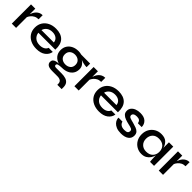

<svg xmlns="http://www.w3.org/2000/svg" viewBox="332 -1912 3517 3517"><g transform="rotate(45 2091.0 -153.0)"><path d="M62 -498H173V-353Q180 -375 193 -402Q206 -429 227.5 -453Q249 -477 280 -493Q311 -509 353 -509V-403Q304 -403 268 -384Q232 -365 208.5 -336.5Q185 -308 173 -279V0H62Z M853 -164H960Q948 -88 883 -38.5Q818 11 706 11Q620 11 553.5 -20.5Q487 -52 449 -110Q411 -168 411 -248Q411 -327 448 -385.5Q485 -444 550.5 -476.5Q616 -509 702 -509Q834 -509 902 -438.5Q970 -368 963 -226H524Q531 -162 578 -121Q625 -80 704 -80Q762 -80 801.5 -103Q841 -126 853 -164ZM699 -419Q631 -419 587 -385.5Q543 -352 530 -300H851Q846 -356 805 -387.5Q764 -419 699 -419Z M1444 203V180Q1444 132 1415 111.5Q1386 91 1334 91H1199Q1117 91 1084.5 65.5Q1052 40 1052 0Q1052 -34 1070.5 -53.5Q1089 -73 1120.5 -81.5Q1152 -90 1190 -90Q1121 -110 1078.5 -161.5Q1036 -213 1036 -290Q1036 -357 1068 -406Q1100 -455 1155.5 -482Q1211 -509 1284 -509Q1325 -509 1362 -498L1595 -497V-404Q1556 -404 1515 -413.5Q1474 -423 1440 -437Q1480 -411 1505.5 -373.5Q1531 -336 1531 -287Q1531 -220 1499.5 -173.5Q1468 -127 1412.5 -102Q1357 -77 1284 -77Q1225 -75 1194.5 -66.5Q1164 -58 1164 -33Q1164 0 1210 0H1352Q1413 0 1459 14.5Q1505 29 1530.5 63.5Q1556 98 1556 158V203ZM1284 -164Q1343 -164 1382.5 -196.5Q1422 -229 1422 -290Q1422 -350 1383 -384Q1344 -418 1284 -418Q1225 -418 1185.5 -384.5Q1146 -351 1146 -290Q1146 -229 1185 -196.5Q1224 -164 1284 -164Z M1684 -498H1795V-353Q1802 -375 1815 -402Q1828 -429 1849.5 -453Q1871 -477 1902 -493Q1933 -509 1975 -509V-403Q1926 -403 1890 -384Q1854 -365 1830.5 -336.5Q1807 -308 1795 -279V0H1684Z M2475 -164H2582Q2570 -88 2505 -38.5Q2440 11 2328 11Q2242 11 2175.5 -20.5Q2109 -52 2071 -110Q2033 -168 2033 -248Q2033 -327 2070 -385.5Q2107 -444 2172.5 -476.5Q2238 -509 2324 -509Q2456 -509 2524 -438.5Q2592 -368 2585 -226H2146Q2153 -162 2200 -121Q2247 -80 2326 -80Q2384 -80 2423.5 -103Q2463 -126 2475 -164ZM2321 -419Q2253 -419 2209 -385.5Q2165 -352 2152 -300H2473Q2468 -356 2427 -387.5Q2386 -419 2321 -419Z M2662 -164H2765Q2773 -126 2805.5 -102.5Q2838 -79 2895 -79Q2949 -79 2969 -96Q2989 -113 2989 -141Q2989 -173 2961 -185.5Q2933 -198 2880 -209Q2830 -220 2784 -236.5Q2738 -253 2709 -282.5Q2680 -312 2680 -361Q2680 -406 2707 -439.5Q2734 -473 2781 -491Q2828 -509 2888 -509Q2985 -509 3034.5 -462.5Q3084 -416 3085 -342H2987Q2979 -382 2956 -400Q2933 -418 2887 -418Q2841 -418 2817 -402Q2793 -386 2793 -358Q2793 -326 2827.5 -312.5Q2862 -299 2921 -285Q2968 -272 3009.5 -257Q3051 -242 3076.5 -214Q3102 -186 3102 -136Q3102 -67 3047.5 -28Q2993 11 2896 11Q2824 11 2777 -9Q2730 -29 2704 -58Q2678 -87 2669 -116Q2660 -145 2662 -164Z M3425 11Q3357 11 3300.5 -22Q3244 -55 3210.5 -113.5Q3177 -172 3177 -248Q3177 -326 3211 -384.5Q3245 -443 3303 -476Q3361 -509 3433 -509Q3522 -509 3569.5 -466Q3617 -423 3635 -354V-498H3747V0H3643Q3643 0 3641 -19Q3639 -38 3637 -65.5Q3635 -93 3635 -118V-159Q3623 -115 3597 -76.5Q3571 -38 3529 -13.5Q3487 11 3425 11ZM3459 -81Q3543 -81 3589 -128.5Q3635 -176 3635 -248Q3635 -327 3588.5 -372Q3542 -417 3459 -417Q3379 -417 3335 -370Q3291 -323 3291 -248Q3291 -173 3337.5 -127Q3384 -81 3459 -81Z M3869 -498H3980V-353Q3987 -375 4000 -402Q4013 -429 4034.5 -453Q4056 -477 4087 -493Q4118 -509 4160 -509V-403Q4111 -403 4075 -384Q4039 -365 4015.5 -336.5Q3992 -308 3980 -279V0H3869Z"/></g></svg>

Font: Syne SemiBold
Style: Regular
Weight: 600
Designer: Lucas Descroix
Foundry: Bonjour Monde
Version: Version 2.200; ttfautohint (v1.8.4)